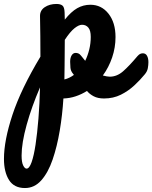

<svg xmlns="http://www.w3.org/2000/svg" viewBox="-139 -492 769 969"><path d="M386 5Q355 5 334 -6Q313 -17 300 -33Q273 -16 243 -6Q213 4 181 5Q176 87 162.5 167.5Q149 248 126.5 313.5Q104 379 69.5 418Q35 457 -13 457Q-68 457 -93.5 416.5Q-119 376 -119 310Q-119 217 -76 87Q-33 -43 65 -206Q65 -253 64.5 -310Q64 -367 63 -409Q62 -439 86.5 -455.5Q111 -472 146 -472Q166 -472 176 -464Q186 -456 187 -430Q187 -412 188 -393Q220 -433 250.5 -450.5Q281 -468 317 -468Q373 -468 408.5 -423Q444 -378 444 -305Q444 -252 427 -202Q410 -152 380 -111Q391 -108 400 -106.5Q409 -105 415 -105Q451 -105 482 -132Q513 -159 555 -209Q563 -218 569.5 -220.5Q576 -223 582 -223Q596 -223 603 -210.5Q610 -198 610 -178Q610 -164 607 -147.5Q604 -131 591 -116Q569 -89 539 -61Q509 -33 471 -14Q433 5 386 5ZM187 -162Q187 -127 186 -91Q211 -97 234 -114Q232 -116 231 -118Q218 -133 216.5 -149.5Q215 -166 215 -180Q215 -200 222.5 -212.5Q230 -225 243 -225Q249 -225 256 -222.5Q263 -220 270 -211Q276 -204 281 -197.5Q286 -191 291 -185Q304 -212 311.5 -242.5Q319 -273 319 -306Q319 -338 307 -352.5Q295 -367 275 -367Q259 -367 237 -349.5Q215 -332 188 -291Q188 -258 187.5 -225.5Q187 -193 187 -162ZM-30 293Q-30 327 -22 343Q-14 359 -5 359Q9 359 20.5 326.5Q32 294 40.5 237.5Q49 181 55 106.5Q61 32 63 -51Q21 46 -4.5 138Q-30 230 -30 293Z"/></svg>

Font: Pacifico
Style: Regular
Weight: 400
Designer: Vernon Adams
Foundry: Vernon Adams
Version: Version 3.010; ttfautohint (v1.8.4.7-5d5b)